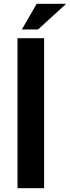

<svg xmlns="http://www.w3.org/2000/svg" viewBox="-20 -990 368 1010"><path d="M72 -789H212V0H72ZM328 -970 180 -835H95L173 -970Z"/></svg>

Font: Reem Kufi Fun
Style: Regular
Weight: 400
Designer: Khaled Hosny
Version: Version 1.005